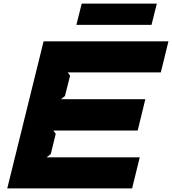

<svg xmlns="http://www.w3.org/2000/svg" viewBox="-20 -1038 948 1058"><path d="M750 -170.9 708 0H20L220.2 -810.1H908.2L866.2 -639.2H353L366.2 -621.1L337.9 -508.8L315.9 -491.2H780.8L738.8 -318.8H273.9L287.1 -300.8L259.8 -189L236.8 -170.9ZM844.2 -1018.1 814.9 -900.9H400.9L430.2 -1018.1Z"/></svg>

Font: Sinkin Sans 800 Black Italic
Style: Regular
Weight: 900
Italic angle: -112°
Designer: Keith Bates
Foundry: K-Type
Version: Sinkin Sans (version 1.0)  by Keith Bates   •   © 2014   www